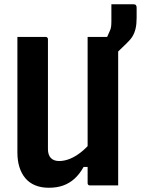

<svg xmlns="http://www.w3.org/2000/svg" viewBox="-20 -874 664 905"><path d="M537 0Q514 0 492 0Q470 0 448 0Q426 0 404 0Q402 0 400 -0.5Q398 -1 397 -2Q396 -3 395 -4Q394 -5 393.5 -7Q393 -9 393 -11Q393 -97 393 -183Q393 -269 393 -355.5Q393 -442 393 -528Q393 -614 393 -700Q415 -700 437 -700Q459 -700 481.5 -700Q504 -700 526 -700Q530 -700 532 -698.5Q534 -697 535.5 -695Q537 -693 537 -689Q537 -617 537 -544Q537 -471 537 -398.5Q537 -326 537 -253.5Q537 -181 537 -109Q537 -79 537 -51.5Q537 -24 537 0ZM210 11Q174 11 146 -0.5Q118 -12 99.5 -34Q81 -56 71.5 -86.5Q62 -117 62 -155Q62 -230 62 -304Q62 -378 62 -452.5Q62 -527 62 -600Q62 -625 62 -650Q62 -675 62 -700Q96 -700 129 -700Q162 -700 195 -700Q199 -700 201 -698.5Q203 -697 204.5 -695Q206 -693 206 -689Q206 -605 206 -517.5Q206 -430 206 -342Q206 -254 206 -171Q206 -144 219.5 -129.5Q233 -115 259 -115Q283 -115 308.5 -125Q334 -135 361 -156Q388 -177 415 -210V-87H374Q355 -53 331 -31.5Q307 -10 277.5 0.5Q248 11 210 11ZM505 -854Q531 -854 557.5 -854Q584 -854 608 -854Q617 -854 620.5 -850Q624 -846 624 -838Q624 -832 624 -816Q624 -800 624 -790Q624 -760 619 -739Q614 -718 604.5 -702.5Q595 -687 577 -670Q551 -644 530.5 -625Q510 -606 485 -584Q485 -591 485 -606Q485 -621 485 -639.5Q485 -658 485 -674.5Q485 -691 485 -700Q487 -705 490 -711Q493 -717 497 -727Q502 -737 503.5 -747.5Q505 -758 505 -774Q505 -785 505 -809Q505 -833 505 -854Z"/></svg>

Font: RecMonoLinear Nerd Font Mono
Style: Bold
Weight: 700
Monospace: yes
Version: Version 1.085; ttfautohint (v1.8.4.7-5d5b);Nerd Fonts 3.2.1